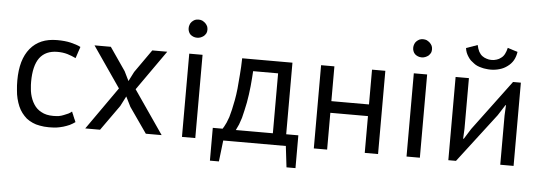

<svg xmlns="http://www.w3.org/2000/svg" viewBox="-51 -844 3159 1122"><g transform="rotate(5 1528.0 -283.5)"><path d="M382.8 -91.8Q374 -84 362.3 -78.1Q350.6 -72.3 336.9 -67.4Q323.2 -61.5 307.6 -58.6Q292 -56.6 274.4 -56.6Q253.9 -56.6 236.3 -60.5Q218.8 -64.5 205.1 -72.3Q191.4 -79.1 179.7 -89.8Q168.9 -99.6 160.2 -113.3Q151.4 -127 145.5 -141.6Q139.6 -156.2 135.7 -172.9Q131.8 -189.5 130.9 -207Q128.9 -224.6 128.9 -244.1Q128.9 -337.9 163.1 -384.8Q198.2 -431.6 267.6 -431.6Q283.2 -431.6 297.9 -429.7Q312.5 -427.7 326.2 -423.8Q339.8 -419.9 351.6 -415Q364.3 -410.2 376 -404.3Q376 -404.3 376 -405.3Q376 -405.3 376 -406.2Q376 -406.2 377 -407.2Q377 -407.2 377 -408.2Q377 -408.2 377 -409.2Q377 -410.2 377.9 -411.1Q377.9 -411.1 377.9 -412.1Q377.9 -412.1 378.9 -413.1Q378.9 -413.1 378.9 -414.1Q378.9 -414.1 378.9 -415Q378.9 -415 379.9 -416Q379.9 -416 379.9 -417Q379.9 -417 379.9 -417Q379.9 -417 379.9 -418Q379.9 -418 380.9 -418.9Q380.9 -418.9 380.9 -420.9Q380.9 -420.9 381.8 -421.9Q381.8 -421.9 381.8 -422.9Q381.8 -422.9 381.8 -422.9Q381.8 -422.9 381.8 -423.8Q381.8 -423.8 382.8 -425.8Q382.8 -425.8 382.8 -426.8Q382.8 -426.8 383.8 -427.7Q383.8 -427.7 383.8 -427.7Q383.8 -428.7 383.8 -429.7Q383.8 -429.7 384.8 -430.7Q384.8 -430.7 384.8 -430.7Q384.8 -431.6 384.8 -432.6Q384.8 -432.6 385.7 -433.6Q385.7 -433.6 385.7 -433.6Q385.7 -434.6 385.7 -435.5Q385.7 -435.5 385.7 -435.5Q385.7 -436.5 386.7 -437.5Q386.7 -437.5 386.7 -438.5Q386.7 -438.5 387.7 -439.5Q387.7 -439.5 387.7 -440.4Q387.7 -440.4 387.7 -441.4Q387.7 -441.4 387.7 -441.4Q387.7 -441.4 388.7 -443.4Q388.7 -443.4 388.7 -444.3Q388.7 -444.3 389.6 -445.3Q389.6 -445.3 389.6 -446.3Q389.6 -446.3 389.6 -447.3Q389.6 -447.3 390.6 -448.2Q390.6 -448.2 390.6 -449.2Q390.6 -449.2 390.6 -450.2Q390.6 -450.2 391.6 -451.2Q391.6 -451.2 391.6 -452.1Q391.6 -452.1 391.6 -453.1Q391.6 -453.1 391.6 -453.1Q391.6 -453.1 392.6 -455.1Q392.6 -455.1 392.6 -456.1Q392.6 -456.1 393.6 -457Q393.6 -457 393.6 -458Q393.6 -458 393.6 -459Q393.6 -459 394.5 -460Q394.5 -460 394.5 -460.9Q394.5 -460.9 394.5 -460.9Q394.5 -460.9 395.5 -462.9Q395.5 -462.9 395.5 -463.9Q395.5 -463.9 395.5 -463.9Q395.5 -464.8 396.5 -465.8Q396.5 -465.8 396.5 -466.8Q396.5 -466.8 396.5 -467.8Q396.5 -467.8 397.5 -468.8Q397.5 -468.8 397.5 -469.7Q397.5 -469.7 397.5 -470.7Q397.5 -470.7 398.4 -471.7Q385.7 -478.5 370.1 -483.4Q355.5 -488.3 338.9 -492.2Q322.3 -496.1 302.7 -498Q283.2 -500 259.8 -500Q208 -500 168.9 -483.4Q129.9 -466.8 102.5 -433.6Q75.2 -400.4 61.5 -353.5Q47.9 -305.7 47.9 -244.1Q47.9 -214.8 50.8 -188.5Q52.7 -162.1 58.6 -138.7Q64.5 -115.2 73.2 -94.7Q82 -74.2 94.7 -57.6Q107.4 -41 123 -27.3Q139.6 -14.6 159.2 -5.9Q177.7 2.9 202.1 6.8Q226.6 11.7 254.9 11.7Q277.3 11.7 297.9 9.8Q318.4 6.8 338.9 1Q358.4 -4.9 376 -12.7Q393.6 -21.5 408.2 -32.2Q408.2 -32.2 407.2 -33.2Q407.2 -33.2 406.2 -34.2Q406.2 -34.2 406.2 -35.2Q406.2 -35.2 406.2 -36.1Q406.2 -36.1 405.3 -37.1Q405.3 -37.1 405.3 -38.1Q405.3 -38.1 404.3 -39.1Q404.3 -39.1 404.3 -40Q404.3 -40 404.3 -41Q404.3 -41 403.3 -42Q403.3 -42 403.3 -43Q403.3 -43 402.3 -43.9Q402.3 -43.9 402.3 -43.9Q402.3 -43.9 402.3 -44.9Q402.3 -44.9 401.4 -45.9Q401.4 -45.9 401.4 -47.9Q401.4 -47.9 400.4 -48.8Q400.4 -48.8 400.4 -49.8Q400.4 -49.8 399.4 -49.8Q399.4 -49.8 399.4 -50.8Q399.4 -50.8 398.4 -52.7Q398.4 -52.7 398.4 -53.7Q398.4 -53.7 398.4 -53.7Q398.4 -53.7 397.5 -55.7Q397.5 -55.7 397.5 -56.6Q397.5 -56.6 396.5 -56.6Q396.5 -56.6 396.5 -57.6Q396.5 -57.6 396.5 -58.6Q396.5 -58.6 396.5 -59.6Q396.5 -59.6 395.5 -59.6Q395.5 -59.6 395.5 -60.5Q395.5 -60.5 395.5 -61.5Q395.5 -61.5 394.5 -61.5Q394.5 -61.5 394.5 -62.5Q394.5 -62.5 394.5 -63.5Q394.5 -63.5 393.6 -63.5Q393.6 -63.5 393.6 -64.5Q393.6 -64.5 393.6 -65.4Q393.6 -65.4 392.6 -66.4Q392.6 -66.4 392.6 -67.4Q392.6 -67.4 392.6 -68.4Q392.6 -68.4 391.6 -69.3Q391.6 -69.3 391.6 -70.3Q391.6 -70.3 390.6 -71.3Q390.6 -71.3 390.6 -71.3Q390.6 -71.3 390.6 -72.3Q390.6 -72.3 390.6 -73.2Q390.6 -73.2 389.6 -74.2Q389.6 -74.2 389.6 -75.2Q389.6 -75.2 388.7 -76.2Q388.7 -76.2 388.7 -77.1Q388.7 -77.1 387.7 -78.1Q387.7 -78.1 387.7 -79.1Q387.7 -79.1 386.7 -80.1Q386.7 -80.1 386.7 -81.1Q386.7 -81.1 386.7 -82Q386.7 -82 385.7 -83Q385.7 -83 385.7 -84Q385.7 -84 384.8 -85Q384.8 -85 384.8 -86.9Q384.8 -86.9 383.8 -87.9Q383.8 -87.9 383.8 -88.9Q383.8 -88.9 382.8 -89.8Q382.8 -90.8 382.8 -91.8Z M467.8 0Q489.3 0 554.7 0Q581.1 -37.1 660.2 -148.4Q668 -163.1 690.4 -207Q698.2 -192.4 719.7 -148.4Q746.1 -111.3 823.2 0Q846.7 0 916 0Q872.1 -63.5 741.2 -253.9Q782.2 -312.5 906.2 -488.3Q883.8 -488.3 818.4 -488.3Q794.9 -454.1 723.6 -353.5Q716.8 -339.8 695.3 -297.9Q688.5 -311.5 668 -353.5Q644.5 -386.7 575.2 -488.3Q550.8 -488.3 479.5 -488.3Q520.5 -428.7 643.6 -250Q599.6 -187.5 467.8 0Z M1035.2 0Q1054.7 0 1113.3 0Q1113.3 -122.1 1113.3 -488.3Q1093.8 -488.3 1035.2 -488.3Q1035.2 -366.2 1035.2 0ZM1033.2 -599.6Q1041 -592.8 1050.8 -588.9Q1060.5 -585 1072.3 -585Q1084 -585 1093.8 -588.9Q1103.5 -592.8 1112.3 -599.6Q1120.1 -607.4 1125 -616.2Q1128.9 -625 1128.9 -636.7Q1128.9 -647.5 1125 -657.2Q1120.1 -667 1112.3 -674.8Q1103.5 -682.6 1093.8 -687.5Q1084 -691.4 1072.3 -691.4Q1060.5 -691.4 1050.8 -687.5Q1041 -682.6 1033.2 -674.8Q1025.4 -667 1022.5 -657.2Q1018.6 -647.5 1018.6 -636.7Q1018.6 -625 1022.5 -616.2Q1025.4 -607.4 1033.2 -599.6Z M1711.9 -68.4Q1694.3 -68.4 1640.6 -68.4Q1640.6 -173.8 1640.6 -488.3Q1567.4 -488.3 1345.7 -488.3Q1344.7 -436.5 1340.8 -391.6Q1337.9 -346.7 1334 -309.6Q1330.1 -272.5 1324.2 -241.2Q1318.4 -209 1312.5 -184.6Q1306.6 -160.2 1300.8 -139.6Q1293.9 -120.1 1288.1 -106.4Q1281.2 -92.8 1276.4 -83Q1271.5 -73.2 1267.6 -68.4Q1248 -68.4 1210 -68.4Q1210 -20.5 1210 124Q1222.7 124 1262.7 124Q1266.6 92.8 1277.3 0Q1369.1 0 1644.5 0Q1648.4 31.2 1659.2 124Q1672.9 124 1711.9 124Q1711.9 112.3 1711.9 87.9Q1711.9 64.5 1711.9 28.3Q1711.9 -7.8 1711.9 -32.2Q1711.9 -55.7 1711.9 -68.4ZM1345.7 -68.4Q1353.5 -84 1361.3 -101.6Q1368.2 -120.1 1375 -141.6Q1380.9 -163.1 1385.7 -186.5Q1390.6 -209 1395.5 -232.4Q1400.4 -257.8 1403.3 -281.2Q1406.2 -305.7 1409.2 -330.1Q1411.1 -354.5 1413.1 -376Q1415 -398.4 1416 -418.9Q1464.8 -418.9 1562.5 -418.9Q1562.5 -331.1 1562.5 -67.4Q1560.5 -67.4 1552.7 -67.4Q1552.7 -67.4 1551.8 -67.4Q1551.8 -67.4 1550.8 -67.4Q1550.8 -67.4 1549.8 -67.4Q1549.8 -67.4 1548.8 -67.4Q1548.8 -67.4 1547.9 -67.4Q1547.9 -67.4 1546.9 -67.4Q1546.9 -67.4 1545.9 -67.4Q1545.9 -67.4 1544.9 -67.4Q1544.9 -67.4 1543 -67.4Q1543 -67.4 1542 -67.4Q1542 -67.4 1541 -67.4Q1541 -67.4 1540 -67.4Q1540 -67.4 1539.1 -67.4Q1539.1 -67.4 1538.1 -67.4Q1538.1 -67.4 1537.1 -67.4Q1537.1 -67.4 1536.1 -67.4Q1536.1 -67.4 1535.2 -67.4Q1535.2 -67.4 1534.2 -67.4Q1534.2 -67.4 1533.2 -67.4Q1533.2 -67.4 1532.2 -67.4Q1532.2 -67.4 1531.2 -67.4Q1531.2 -67.4 1530.3 -67.4Q1529.3 -67.4 1528.3 -67.4Q1528.3 -67.4 1527.3 -67.4Q1527.3 -67.4 1526.4 -67.4Q1526.4 -67.4 1525.4 -67.4Q1525.4 -67.4 1524.4 -67.4Q1524.4 -67.4 1523.4 -67.4Q1523.4 -67.4 1522.5 -67.4Q1522.5 -67.4 1521.5 -67.4Q1521.5 -67.4 1520.5 -67.4Q1520.5 -67.4 1519.5 -67.4Q1518.6 -67.4 1517.6 -67.4Q1517.6 -67.4 1516.6 -67.4Q1516.6 -67.4 1515.6 -67.4Q1515.6 -67.4 1514.6 -67.4Q1514.6 -67.4 1513.7 -67.4Q1513.7 -67.4 1512.7 -67.4Q1512.7 -67.4 1511.7 -67.4Q1511.7 -67.4 1510.7 -67.4Q1510.7 -67.4 1509.8 -67.4Q1509.8 -67.4 1507.8 -67.4Q1507.8 -67.4 1506.8 -67.4Q1506.8 -67.4 1505.9 -67.4Q1505.9 -67.4 1504.9 -67.4Q1504.9 -67.4 1503.9 -67.4Q1503.9 -67.4 1502.9 -67.4Q1502.9 -67.4 1502 -67.4Q1502 -67.4 1501 -67.4Q1501 -67.4 1500 -67.4Q1500 -67.4 1498 -67.4Q1498 -67.4 1497.1 -67.4Q1497.1 -67.4 1496.1 -67.4Q1496.1 -67.4 1495.1 -67.4Q1495.1 -67.4 1494.1 -67.4Q1494.1 -67.4 1493.2 -67.4Q1493.2 -67.4 1492.2 -67.4Q1492.2 -67.4 1490.2 -67.4Q1490.2 -67.4 1489.3 -67.4Q1489.3 -67.4 1488.3 -67.4Q1488.3 -67.4 1487.3 -67.4Q1487.3 -67.4 1486.3 -67.4Q1486.3 -67.4 1485.4 -67.4Q1485.4 -67.4 1484.4 -67.4Q1484.4 -67.4 1483.4 -67.4Q1482.4 -67.4 1481.4 -67.4Q1481.4 -67.4 1480.5 -67.4Q1480.5 -67.4 1479.5 -67.4Q1479.5 -67.4 1478.5 -67.4Q1478.5 -67.4 1477.5 -67.4Q1477.5 -67.4 1476.6 -67.4Q1476.6 -67.4 1475.6 -67.4Q1475.6 -67.4 1474.6 -67.4Q1473.6 -67.4 1472.7 -67.4Q1472.7 -67.4 1471.7 -67.4Q1471.7 -67.4 1470.7 -67.4Q1470.7 -67.4 1469.7 -67.4Q1469.7 -67.4 1468.8 -67.4Q1468.8 -67.4 1467.8 -67.4Q1467.8 -67.4 1466.8 -67.4Q1466.8 -67.4 1465.8 -67.4Q1465.8 -67.4 1464.8 -67.4Q1464.8 -67.4 1463.9 -67.4Q1463.9 -67.4 1462.9 -67.4Q1462.9 -67.4 1461.9 -67.4Q1461.9 -67.4 1460.9 -67.4Q1460.9 -67.4 1460 -67.4Q1460 -67.4 1459 -67.4Q1459 -67.4 1458 -67.4Q1458 -67.4 1457 -67.4Q1457 -67.4 1456.1 -67.4Q1456.1 -67.4 1455.1 -67.4Q1455.1 -67.4 1454.1 -67.4Q1454.1 -67.4 1453.1 -67.4Q1453.1 -67.4 1452.1 -67.4Q1452.1 -67.4 1451.2 -67.4Q1451.2 -67.4 1450.2 -67.4Q1450.2 -67.4 1449.2 -67.4Q1449.2 -67.4 1448.2 -67.4Q1448.2 -67.4 1447.3 -67.4Q1447.3 -67.4 1446.3 -67.4Q1446.3 -67.4 1445.3 -67.4Q1445.3 -67.4 1444.3 -67.4Q1443.4 -67.4 1442.4 -67.4Q1442.4 -67.4 1441.4 -67.4Q1441.4 -67.4 1440.4 -67.4Q1440.4 -67.4 1439.5 -67.4Q1439.5 -67.4 1438.5 -67.4Q1438.5 -67.4 1437.5 -67.4Q1437.5 -67.4 1436.5 -67.4Q1436.5 -67.4 1435.5 -67.4Q1435.5 -67.4 1434.6 -67.4Q1434.6 -67.4 1433.6 -67.4Q1433.6 -67.4 1432.6 -67.4Q1432.6 -67.4 1431.6 -67.4Q1431.6 -67.4 1430.7 -67.4Q1430.7 -67.4 1429.7 -67.4Q1429.7 -67.4 1428.7 -67.4Q1428.7 -67.4 1427.7 -67.4Q1427.7 -67.4 1426.8 -67.4Q1426.8 -67.4 1425.8 -67.4Q1425.8 -67.4 1424.8 -67.4Q1424.8 -67.4 1423.8 -67.4Q1423.8 -67.4 1422.9 -67.4Q1422.9 -67.4 1421.9 -67.4Q1421.9 -67.4 1420.9 -67.4Q1420.9 -67.4 1419.9 -67.4Q1419.9 -67.4 1418.9 -67.4Q1418.9 -67.4 1418 -67.4Q1418 -67.4 1417 -67.4Q1417 -67.4 1416 -67.4Q1416 -67.4 1415 -67.4Q1415 -67.4 1414.1 -67.4Q1414.1 -67.4 1413.1 -67.4Q1413.1 -67.4 1412.1 -67.4Q1412.1 -67.4 1411.1 -67.4Q1411.1 -67.4 1410.2 -67.4Q1410.2 -67.4 1409.2 -67.4Q1409.2 -67.4 1408.2 -67.4Q1408.2 -67.4 1407.2 -67.4Q1407.2 -67.4 1406.2 -67.4Q1406.2 -67.4 1405.3 -67.4Q1405.3 -67.4 1404.3 -67.4Q1404.3 -67.4 1403.3 -67.4Q1403.3 -67.4 1402.3 -67.4Q1402.3 -67.4 1401.4 -67.4Q1401.4 -67.4 1400.4 -67.4Q1400.4 -67.4 1399.4 -67.4Q1399.4 -67.4 1398.4 -67.4Q1398.4 -67.4 1397.5 -67.4Q1397.5 -67.4 1396.5 -67.4Q1396.5 -67.4 1395.5 -67.4Q1395.5 -67.4 1394.5 -67.4Q1394.5 -67.4 1393.6 -67.4Q1393.6 -67.4 1392.6 -67.4Q1392.6 -67.4 1391.6 -67.4Q1391.6 -67.4 1390.6 -67.4Q1390.6 -67.4 1389.6 -67.4Q1389.6 -67.4 1388.7 -67.4Q1388.7 -67.4 1387.7 -67.4Q1387.7 -67.4 1386.7 -67.4Q1386.7 -67.4 1385.7 -67.4Q1385.7 -67.4 1384.8 -67.4Q1384.8 -67.4 1383.8 -67.4Q1383.8 -67.4 1382.8 -67.4Q1382.8 -67.4 1381.8 -67.4Q1381.8 -67.4 1380.9 -67.4Q1380.9 -67.4 1379.9 -67.4Q1379.9 -67.4 1378.9 -67.4Q1378.9 -67.4 1377.9 -67.4Q1377.9 -67.4 1377 -67.4Q1377 -67.4 1376 -67.4Q1376 -67.4 1375 -67.4Q1375 -67.4 1374 -67.4Q1374 -67.4 1373 -67.4Q1373 -67.4 1372.1 -67.4Q1372.1 -67.4 1371.1 -67.4Q1371.1 -67.4 1370.1 -67.4Q1370.1 -67.4 1369.1 -67.4Q1369.1 -67.4 1368.2 -67.4Q1368.2 -67.4 1368.2 -67.4Q1368.2 -67.4 1367.2 -67.4Q1367.2 -67.4 1366.2 -67.4Q1366.2 -67.4 1365.2 -67.4Q1365.2 -67.4 1364.3 -67.4Q1364.3 -67.4 1363.3 -67.4Q1363.3 -67.4 1362.3 -67.4Q1362.3 -67.4 1361.3 -67.4Q1361.3 -67.4 1360.4 -67.4Q1360.4 -67.4 1359.4 -67.4Q1359.4 -67.4 1358.4 -67.4Q1358.4 -67.4 1357.4 -67.4Q1357.4 -67.4 1356.4 -67.4Q1356.4 -67.4 1355.5 -67.4Q1354.5 -67.4 1353.5 -67.4Q1353.5 -67.4 1352.5 -67.4Q1352.5 -67.4 1351.6 -67.4Q1351.6 -67.4 1350.6 -67.4Q1350.6 -67.4 1349.6 -67.4Q1349.6 -67.4 1348.6 -67.4Q1348.6 -67.4 1347.7 -67.4Q1347.7 -67.4 1346.7 -67.4Q1346.7 -67.4 1345.7 -67.4Q1345.7 -67.4 1345.7 -68.4Z M2107.4 0Q2127 0 2185.5 0Q2185.5 -122.1 2185.5 -488.3Q2166 -488.3 2107.4 -488.3Q2107.4 -437.5 2107.4 -284.2Q2051.8 -284.2 1886.7 -284.2Q1886.7 -335 1886.7 -488.3Q1867.2 -488.3 1808.6 -488.3Q1808.6 -366.2 1808.6 0Q1828.1 0 1886.7 0Q1886.7 -53.7 1886.7 -215.8Q1941.4 -215.8 2107.4 -215.8Q2107.4 -162.1 2107.4 0Z M2352.5 0Q2372.1 0 2430.7 0Q2430.7 -122.1 2430.7 -488.3Q2411.1 -488.3 2352.5 -488.3Q2352.5 -366.2 2352.5 0ZM2350.6 -599.6Q2358.4 -592.8 2368.2 -588.9Q2377.9 -585 2389.6 -585Q2401.4 -585 2411.1 -588.9Q2420.9 -592.8 2429.7 -599.6Q2437.5 -607.4 2442.4 -616.2Q2446.3 -625 2446.3 -636.7Q2446.3 -647.5 2442.4 -657.2Q2437.5 -667 2429.7 -674.8Q2420.9 -682.6 2411.1 -687.5Q2401.4 -691.4 2389.6 -691.4Q2377.9 -691.4 2368.2 -687.5Q2358.4 -682.6 2350.6 -674.8Q2342.8 -667 2339.8 -657.2Q2335.9 -647.5 2335.9 -636.7Q2335.9 -625 2339.8 -616.2Q2342.8 -607.4 2350.6 -599.6Z M2902.3 0Q2921.9 0 2980.5 0Q2980.5 -122.1 2980.5 -488.3Q2968.8 -488.3 2934.6 -488.3Q2879.9 -414.1 2714.8 -193.4Q2705.1 -178.7 2676.8 -132.8Q2675.8 -132.8 2672.9 -132.8Q2673.8 -147.5 2675.8 -190.4Q2675.8 -264.6 2675.8 -488.3Q2656.2 -488.3 2597.7 -488.3Q2597.7 -366.2 2597.7 0Q2608.4 0 2642.6 0Q2697.3 -72.3 2862.3 -287.1Q2872.1 -302.7 2902.3 -349.6Q2903.3 -349.6 2905.3 -349.6Q2904.3 -335 2902.3 -289.1Q2902.3 -216.8 2902.3 0ZM2643.6 -662.1Q2645.5 -647.5 2650.4 -634.8Q2656.2 -621.1 2663.1 -611.3Q2669.9 -600.6 2678.7 -591.8Q2688.5 -583 2698.2 -576.2Q2708 -568.4 2719.7 -563.5Q2731.4 -558.6 2744.1 -555.7Q2756.8 -551.8 2770.5 -550.8Q2783.2 -548.8 2796.9 -548.8Q2825.2 -548.8 2850.6 -556.6Q2875 -563.5 2895.5 -579.1Q2916 -593.8 2928.7 -615.2Q2941.4 -637.7 2945.3 -666Q2945.3 -666 2944.3 -666Q2944.3 -666 2943.4 -666Q2943.4 -666 2942.4 -667Q2942.4 -667 2941.4 -667Q2940.4 -667 2939.5 -668Q2939.5 -668 2938.5 -668Q2938.5 -668 2937.5 -668Q2937.5 -668 2936.5 -668Q2936.5 -668 2935.5 -668.9Q2935.5 -668.9 2934.6 -668.9Q2934.6 -668.9 2933.6 -668.9Q2933.6 -668.9 2933.6 -669.9Q2933.6 -669.9 2932.6 -669.9Q2932.6 -669.9 2931.6 -669.9Q2931.6 -669.9 2929.7 -670.9Q2929.7 -670.9 2928.7 -670.9Q2928.7 -670.9 2927.7 -670.9Q2927.7 -670.9 2927.7 -670.9Q2926.8 -670.9 2925.8 -671.9Q2925.8 -671.9 2924.8 -671.9Q2924.8 -671.9 2923.8 -671.9Q2923.8 -671.9 2923.8 -672.9Q2923.8 -672.9 2922.9 -672.9Q2922.9 -672.9 2921.9 -672.9Q2921.9 -672.9 2920.9 -672.9Q2920.9 -672.9 2920.9 -673.8Q2920.9 -673.8 2919.9 -673.8Q2919.9 -673.8 2918.9 -673.8Q2918.9 -673.8 2918 -673.8Q2918 -673.8 2917 -674.8Q2917 -674.8 2916 -674.8Q2916 -674.8 2915 -674.8Q2915 -674.8 2914.1 -675.8Q2914.1 -675.8 2914.1 -675.8Q2914.1 -675.8 2913.1 -675.8Q2913.1 -675.8 2912.1 -675.8Q2912.1 -675.8 2911.1 -676.8Q2911.1 -676.8 2911.1 -676.8Q2911.1 -676.8 2909.2 -676.8Q2909.2 -676.8 2908.2 -677.7Q2908.2 -677.7 2908.2 -677.7Q2908.2 -677.7 2906.2 -677.7Q2906.2 -677.7 2905.3 -678.7Q2905.3 -678.7 2904.3 -678.7Q2904.3 -678.7 2903.3 -678.7Q2903.3 -678.7 2902.3 -679.7Q2902.3 -679.7 2901.4 -679.7Q2901.4 -679.7 2900.4 -679.7Q2900.4 -679.7 2899.4 -679.7Q2899.4 -679.7 2899.4 -680.7Q2899.4 -680.7 2898.4 -680.7Q2898.4 -680.7 2897.5 -680.7Q2897.5 -680.7 2896.5 -680.7Q2896.5 -680.7 2895.5 -681.6Q2895.5 -681.6 2894.5 -681.6Q2894.5 -681.6 2894.5 -681.6Q2894.5 -681.6 2893.6 -682.6Q2893.6 -682.6 2892.6 -682.6Q2892.6 -682.6 2891.6 -682.6Q2891.6 -682.6 2890.6 -682.6Q2890.6 -682.6 2889.6 -683.6Q2889.6 -683.6 2888.7 -683.6Q2888.7 -683.6 2887.7 -683.6Q2887.7 -683.6 2886.7 -684.6Q2881.8 -663.1 2874 -648.4Q2866.2 -632.8 2853.5 -624Q2841.8 -614.3 2828.1 -610.4Q2813.5 -605.5 2797.9 -605.5Q2782.2 -605.5 2768.6 -610.4Q2754.9 -614.3 2743.2 -623Q2731.4 -631.8 2722.7 -647.5Q2714.8 -663.1 2710 -685.5Q2709 -685.5 2708 -684.6Q2708 -684.6 2707 -684.6Q2707 -684.6 2706.1 -683.6Q2706.1 -683.6 2705.1 -683.6Q2705.1 -683.6 2704.1 -683.6Q2704.1 -683.6 2703.1 -682.6Q2703.1 -682.6 2702.1 -682.6Q2702.1 -682.6 2701.2 -682.6Q2701.2 -682.6 2700.2 -681.6Q2700.2 -681.6 2700.2 -681.6Q2700.2 -681.6 2699.2 -681.6Q2699.2 -681.6 2698.2 -680.7Q2698.2 -680.7 2697.3 -680.7Q2697.3 -680.7 2695.3 -679.7Q2695.3 -679.7 2694.3 -679.7Q2694.3 -679.7 2693.4 -679.7Q2693.4 -679.7 2692.4 -678.7Q2692.4 -678.7 2692.4 -678.7Q2692.4 -678.7 2691.4 -678.7Q2690.4 -678.7 2689.5 -677.7Q2689.5 -677.7 2688.5 -677.7Q2688.5 -677.7 2687.5 -677.7Q2687.5 -677.7 2687.5 -676.8Q2687.5 -676.8 2686.5 -676.8Q2686.5 -676.8 2684.6 -676.8Q2684.6 -676.8 2683.6 -675.8Q2683.6 -675.8 2683.6 -675.8Q2682.6 -675.8 2681.6 -675.8Q2681.6 -675.8 2680.7 -674.8Q2680.7 -674.8 2680.7 -674.8Q2679.7 -674.8 2678.7 -673.8Q2678.7 -673.8 2678.7 -673.8Q2678.7 -673.8 2676.8 -673.8Q2676.8 -673.8 2675.8 -672.9Q2675.8 -672.9 2674.8 -672.9Q2674.8 -672.9 2673.8 -672.9Q2673.8 -672.9 2672.9 -671.9Q2672.9 -671.9 2672.9 -671.9Q2671.9 -671.9 2670.9 -671.9Q2670.9 -671.9 2670.9 -670.9Q2670.9 -670.9 2669.9 -670.9Q2669.9 -670.9 2668.9 -670.9Q2668.9 -670.9 2668 -670.9Q2668 -670.9 2668 -669.9Q2668 -669.9 2667 -669.9Q2667 -669.9 2666 -669.9Q2666 -669.9 2665 -669.9Q2665 -669.9 2664.1 -668.9Q2664.1 -668.9 2663.1 -668.9Q2663.1 -668.9 2662.1 -668Q2662.1 -668 2661.1 -668Q2661.1 -668 2660.2 -668Q2660.2 -668 2659.2 -667Q2659.2 -667 2659.2 -667Q2659.2 -667 2658.2 -667Q2658.2 -667 2657.2 -667Q2657.2 -667 2656.2 -666Q2656.2 -666 2655.3 -666Q2655.3 -666 2654.3 -666Q2654.3 -666 2653.3 -665Q2653.3 -665 2653.3 -665Q2653.3 -665 2651.4 -665Q2651.4 -665 2650.4 -664.1Q2650.4 -664.1 2650.4 -664.1Q2650.4 -664.1 2648.4 -663.1Q2648.4 -663.1 2647.5 -663.1Q2647.5 -663.1 2646.5 -663.1Q2646.5 -663.1 2645.5 -663.1Q2645.5 -663.1 2644.5 -662.1Q2644.5 -662.1 2643.6 -662.1Q2643.6 -662.1 2643.6 -662.1Z"/></g></svg>

Font: Aptus Gothic JP
Style: Medium
Weight: 400
Designer: Fuminori Ogawa / Motoya
Version: Version 1